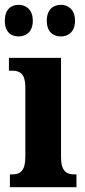

<svg xmlns="http://www.w3.org/2000/svg" viewBox="-30 -776 353 796"><path d="M223 -625C251 -625 281 -642 281 -690C281 -738 251 -756 223 -756C192 -756 164 -738 164 -690C164 -642 192 -625 223 -625ZM47 -625C76 -625 106 -642 106 -690C106 -738 76 -756 47 -756C17 -756 -10 -738 -10 -690C-10 -642 17 -625 47 -625ZM11 0H287V-53H278C245 -53 223 -67 223 -125V-536H7V-483H21C53 -483 75 -469 75 -415V-125C75 -68 54 -53 21 -53H11Z"/></svg>

Font: Noto Serif Devanagari ExtraCondensed ExtraBold
Style: Regular
Weight: 800
Width: 2
Designer: Universal Thirst, Indian Type Foundry and the Monotype Design Team
Foundry: Monotype Imaging Inc.
Version: Version 2.004